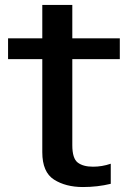

<svg xmlns="http://www.w3.org/2000/svg" viewBox="-20 -747 540 774"><path d="M314.5 7Q373 7 426.5 -6V-87Q391.5 -75 355 -75Q315 -75 293.2 -91.8Q271.5 -108.5 271.5 -161.5V-508.5H463V-592.5H271.5V-727H150.5V-592.5H12.5V-508.5H150.5V-133.5Q150.5 -53 197.8 -23Q245 7 314.5 7Z"/></svg>

Font: Anybody UltraCondensed Thin Medium
Style: Regular
Weight: 500
Version: Version 1.111